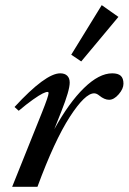

<svg xmlns="http://www.w3.org/2000/svg" viewBox="-20 -721 497 741"><path d="M293.5 -483.9 254.9 -509.8 372.6 -701.2 437 -655.8ZM26.9 0 142.1 -287.1Q167.5 -350.6 167.5 -361.8Q167.5 -366.2 163.1 -366.2Q157.2 -366.2 144.5 -360.1Q131.8 -354 106.9 -336.4Q82 -318.8 52.2 -293.5L36.1 -308.1Q155.8 -438 212.4 -438Q230 -438 239.5 -428.7Q249 -419.4 249 -402.3Q249 -372.1 217.3 -292.5L189.5 -222.2Q246.1 -324.7 304.2 -381.3Q362.3 -438 413.1 -438Q435.5 -438 446 -428.5Q456.5 -418.9 456.5 -397.9Q456.5 -378.4 438.2 -357.2Q419.9 -335.9 400.9 -335.9Q383.3 -335.9 363.3 -352.1Q353 -360.8 343.3 -360.8Q308.1 -360.8 249.3 -269.8Q190.4 -178.7 124.5 0Z"/></svg>

Font: Elstob 14pt SemiBold
Style: Italic
Weight: 600
Italic angle: -20°
Designer: Peter S. Baker
Version: Version 1.015